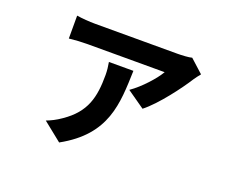

<svg xmlns="http://www.w3.org/2000/svg" viewBox="-109 -744 1218 1017"><g transform="rotate(20 500.0 -235.0)"><path d="M889 -499 815 -566C799 -561 756 -559 734 -559H270C237 -559 197 -562 166 -567V-438C203 -442 237 -444 270 -444H704C680 -402 617 -331 560 -292L660 -222C731 -277 824 -403 859 -459C865 -469 880 -488 889 -499ZM546 -394H408C412 -373 415 -347 415 -323C415 -197 394 -108 281 -31C251 -10 226 2 200 12L306 97C540 -32 540 -207 546 -394Z"/></g></svg>

Font: Source Han Sans CN
Style: Bold
Weight: 700
Designer: Ryoko NISHIZUKA 西塚涼子 (kana, bopomofo & ideographs); Paul D. Hunt (Latin, Greek & Cyrillic); Sandoll Communications 산돌커뮤니
Foundry: Adobe
Version: Version 2.001;hotconv 1.0.107;makeotfexe 2.5.65593